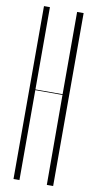

<svg xmlns="http://www.w3.org/2000/svg" viewBox="-100 -950 502 992"><g transform="rotate(10 151.5 -453.5)"><path d="M78.1 0V-471.7H220.7L221.7 0H254.9V-907.2H220.7V-475.6H78.1V-907.2H46.9V0Z"/></g></svg>

Font: Caledo
Style: Light
Weight: 300
Designer: BSozoo
Foundry: BSozoo
Version: Version 002.000